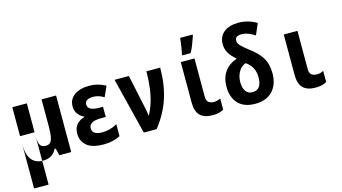

<svg xmlns="http://www.w3.org/2000/svg" viewBox="-104 -1166 3208 1801"><g transform="rotate(-15 1500.0 -265.0)"><path d="M35 240V-268H176V240ZM187 10Q278 10 318 -70H327L345 0H460V-549H319V-285Q319 -199 304.5 -158.5Q290 -118 245 -118Q204 -118 190 -147Q176 -176 176 -233V-549H35V-191Q35 10 187 10Z M776 10Q866 10 936 -26V-143Q868 -103 791 -103Q694 -103 694 -167Q694 -198 721.5 -216Q749 -234 814 -234H858V-333H823Q711 -333 711 -393Q711 -447 793 -447Q845 -447 896 -415L941 -516Q899 -538 861.5 -547.5Q824 -557 784 -557Q692 -557 637.5 -517.5Q583 -478 583 -410Q583 -364 607.5 -333.5Q632 -303 663 -290V-285Q622 -275 590.5 -243Q559 -211 559 -150Q559 -80 610 -35Q661 10 776 10Z M1165 0H1290Q1387 -125 1429 -256.5Q1471 -388 1471 -549H1337Q1337 -434 1318.5 -333.5Q1300 -233 1253 -143H1250Q1248 -163 1243 -189.5Q1238 -216 1235 -229L1167 -549H1028Z M1834 10Q1900 10 1940 -16V-124Q1925 -116 1909.5 -111.5Q1894 -107 1875 -107Q1848 -107 1826 -121Q1804 -135 1804 -181V-549H1671V-159Q1671 -70 1711 -30Q1751 10 1834 10ZM1701 -606H1782Q1803 -643 1817.5 -683Q1832 -723 1845 -759V-770H1724Q1723 -757 1719 -726.5Q1715 -696 1710 -665Q1705 -634 1701 -620Z M2247 10Q2356 10 2415.5 -54Q2475 -118 2475 -225Q2475 -318 2435 -380.5Q2395 -443 2314 -501Q2268 -536 2246.5 -559.5Q2225 -583 2225 -609Q2225 -654 2291 -654Q2346 -654 2417 -608L2464 -717Q2380 -766 2287 -766Q2198 -766 2146 -724.5Q2094 -683 2094 -607Q2094 -518 2187 -445Q2025 -386 2025 -213Q2025 -112 2081 -51Q2137 10 2247 10ZM2249 -102Q2206 -102 2183.5 -134.5Q2161 -167 2161 -221Q2161 -278 2186.5 -322.5Q2212 -367 2256 -382Q2339 -325 2339 -224Q2339 -102 2249 -102Z M2834 10Q2900 10 2940 -16V-124Q2925 -116 2909.5 -111.5Q2894 -107 2875 -107Q2848 -107 2826 -121Q2804 -135 2804 -181V-549H2671V-159Q2671 -70 2711 -30Q2751 10 2834 10Z"/></g></svg>

Font: Noto Sans Mono Condensed Extra
Style: Regular
Weight: 800
Width: 3
Designer: Monotype Design Team
Foundry: Monotype Imaging Inc.
Version: Version 1.900